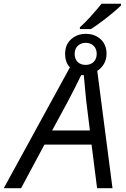

<svg xmlns="http://www.w3.org/2000/svg" viewBox="-76 -983 657 1003"><path d="M341.3 -831.1V-840.3Q368.7 -864.7 400.4 -900.1Q432.1 -935.5 454.6 -963.4H556.2V-954.6Q542 -939.9 514.6 -917.2Q487.3 -894.5 456.3 -871.1Q425.3 -847.7 398.9 -831.1ZM-56.2 0 289.1 -630.9Q264.2 -657.2 264.2 -701.7Q264.2 -750.5 295.9 -778.3Q327.6 -806.2 371.6 -806.2Q418.9 -806.2 449.7 -778.1Q480.5 -750 480.5 -702.1Q480.5 -671.9 467 -649.2Q453.6 -626.5 432.1 -612.8L511.7 0H431.2L402.3 -227.5H156.2L34.2 0ZM371.6 -644Q397.5 -644 413.3 -659.7Q429.2 -675.3 429.2 -701.7Q429.2 -728 413.1 -743.7Q397 -759.3 371.6 -759.3Q347.2 -759.3 330.6 -743.7Q314 -728 314 -701.7Q314 -675.3 329.3 -659.7Q344.7 -644 371.6 -644ZM196.3 -301.3H393.6L374.5 -455.6Q371.1 -491.7 367.7 -526.1Q364.3 -560.5 361.8 -590.3L348.1 -590.8Q333.5 -561 316.7 -526.9Q299.8 -492.7 279.8 -455.6Z"/></svg>

Font: Open Sans
Style: Italic
Weight: 400
Italic angle: -12°
Designer: Monotype Design Team
Foundry: Monotype Imaging Inc.
Version: Version 3.000; ttfautohint (v1.8.4)